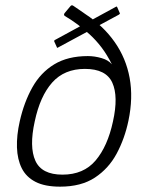

<svg xmlns="http://www.w3.org/2000/svg" viewBox="-20 -692 554 719"><path d="M461 -240Q447 -173 417 -117Q387 -61 335.5 -27Q284 7 205 7Q148 7 113 -11Q78 -29 61.5 -62Q45 -95 43.5 -140Q42 -185 54 -238Q70 -309 101 -364.5Q132 -420 183 -451Q234 -482 309 -482Q334 -482 360 -474.5Q386 -467 399 -451Q381 -487 360.5 -514Q340 -541 316 -563Q294 -583 270.5 -600.5Q247 -618 223 -632Q217 -636 222 -643L243 -668Q245 -671 248 -672Q251 -673 255 -670Q266 -663 277 -655Q288 -647 300 -639Q367 -595 409.5 -534.5Q452 -474 465.5 -400Q479 -326 461 -240ZM403 -237Q424 -331 400.5 -382.5Q377 -434 298 -434Q221 -434 175.5 -383Q130 -332 110 -237Q89 -142 112.5 -90Q136 -38 214 -38Q293 -38 338 -91Q383 -144 403 -237ZM199 -515Q196 -513 194.5 -513Q193 -513 193 -515L183 -537Q183 -539 183.5 -540.5Q184 -542 187 -543L413 -666Q417 -668 417.5 -667.5Q418 -667 419 -665L429 -642Q429 -641 428.5 -640Q428 -639 425 -637Z"/></svg>

Font: Glory Thin Light
Style: Italic
Weight: 300
Italic angle: -12°
Version: Version 1.011